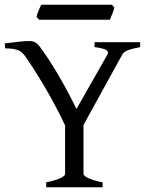

<svg xmlns="http://www.w3.org/2000/svg" viewBox="-20 -794 634 814"><path d="M175.8 0V-21Q220.2 -30.3 238 -39.8Q255.9 -49.3 255.9 -56.2V-262.2Q237.8 -301.8 214.8 -344.7Q191.9 -387.7 168 -428.2Q144 -468.8 121.6 -503.7Q99.1 -538.6 82 -562Q77.6 -567.4 72 -572.3Q66.4 -577.1 57.6 -580.8Q48.8 -584.5 35.6 -586.7Q22.5 -588.9 2 -588.9L0 -609.9Q28.8 -613.8 57.6 -616.9Q86.4 -620.1 106.9 -620.1Q129.4 -620.1 145 -601.1Q163.1 -577.6 184.1 -545.7Q205.1 -513.7 226.1 -478Q247.1 -442.4 267.1 -404.8Q287.1 -367.2 304.2 -332L435.1 -562Q442.4 -574.7 430.4 -582Q418.5 -589.4 380.9 -594.2V-615.2H574.2V-594.2Q540.5 -587.9 522.7 -581.3Q504.9 -574.7 498 -562L334 -264.2V-56.2Q334 -53.2 338.1 -49.1Q342.3 -44.9 351.8 -40Q361.3 -35.2 376.7 -30.3Q392.1 -25.4 415 -21V0ZM464.8 -762.2Q463.9 -756.8 461.4 -749.8Q459 -742.7 456.1 -735.6Q453.1 -728.5 450.4 -721.7Q447.8 -714.8 445.8 -710.4H145.5L134.8 -722.7Q135.7 -728 138.2 -734.9Q140.6 -741.7 143.6 -748.8Q146.5 -755.9 149.4 -762.5Q152.3 -769 154.8 -773.9H454.1Z"/></svg>

Font: Gentium Basic
Style: Regular
Weight: 400
Designer: J. Victor Gaultney and Annie Olsen
Foundry: SIL International
Version: Version 1.100